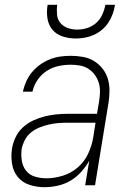

<svg xmlns="http://www.w3.org/2000/svg" viewBox="-20 -770 540 798"><path d="M164 8Q132 8 102 -2Q72 -12 53.5 -35Q35 -58 30 -89.5Q25 -121 30 -153Q34 -177 45 -200Q56 -223 75 -240.5Q94 -258 117.5 -269Q141 -280 165 -286Q189 -292 213 -294.5Q237 -297 261 -297H383L392 -349Q395 -368 395.5 -388Q396 -408 390.5 -426Q385 -444 374 -459Q363 -474 347.5 -484Q332 -494 313 -497.5Q294 -501 274 -501Q249 -501 223 -495.5Q197 -490 174 -475Q151 -460 135.5 -437Q120 -414 115 -389H75Q80 -411 89 -431.5Q98 -452 113 -470Q128 -488 147 -501.5Q166 -515 187.5 -523.5Q209 -532 230.5 -535Q252 -538 274 -538Q300 -538 325 -533.5Q350 -529 370.5 -516.5Q391 -504 406 -485Q421 -466 428 -443Q435 -420 435 -394Q435 -368 431 -343L375 0H334L351 -102Q337 -77 317 -55Q297 -33 272 -18.5Q247 -4 219 2Q191 8 164 8ZM173 -29Q206 -29 240.5 -39.5Q275 -50 302.5 -73.5Q330 -97 345.5 -129.5Q361 -162 367 -196L377 -260H261Q242 -260 222.5 -258.5Q203 -257 183.5 -252.5Q164 -248 145 -240.5Q126 -233 109.5 -220Q93 -207 83.5 -188.5Q74 -170 70 -151Q67 -127 70.5 -103Q74 -79 88 -61Q102 -43 125 -36Q148 -29 173 -29ZM295 -610Q267 -610 240.5 -618.5Q214 -627 197.5 -647Q181 -667 177 -694.5Q173 -722 178 -750H218Q215 -730 217 -709.5Q219 -689 231 -674.5Q243 -660 262 -653.5Q281 -647 301 -647Q322 -647 342.5 -653.5Q363 -660 379.5 -674.5Q396 -689 405 -709Q414 -729 418 -750H458Q455 -731 448.5 -712.5Q442 -694 431 -677Q420 -660 404 -646.5Q388 -633 370 -625Q352 -617 333 -613.5Q314 -610 295 -610Z"/></svg>

Font: Iosevka Curly XLtObl
Style: Regular
Weight: 200
Italic angle: -9°
Monospace: yes
Designer: Belleve Invis
Foundry: Belleve Invis
Version: Version 11.1.0; ttfautohint (v1.8.3)